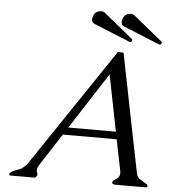

<svg xmlns="http://www.w3.org/2000/svg" viewBox="-60 -957 897 1011"><g transform="rotate(5 389.0 -451.5)"><path d="M595.7 -755.9 405.8 -833.5Q389.6 -839.8 389.6 -856.9Q389.6 -861.8 391.1 -867.2Q399.4 -903.3 435.5 -903.3Q446.3 -903.3 453.6 -897L608.4 -771Q610.4 -767.6 609.4 -763.7Q607.4 -755.4 598.6 -755.4Q596.7 -755.4 595.7 -755.9ZM752 -755.9 562 -833.5Q545.9 -839.8 545.9 -856.9Q545.9 -861.8 547.4 -867.2Q555.7 -903.3 591.8 -903.3Q602.5 -903.3 609.9 -897L764.6 -771Q766.1 -768.6 766.1 -766.1Q766.1 -765.1 765.6 -763.7Q763.7 -755.4 754.9 -755.4Q752.9 -755.4 752 -755.9ZM565.9 -278.3 506.8 -575.7Q458.5 -501 410.2 -426.8Q361.8 -352.5 314.5 -278.3ZM754.4 -2.4Q752.9 0 748 0H583Q579.1 0 574.7 -2.9Q570.3 -5.9 570.3 -8.8Q569.8 -11.7 570.8 -14.6Q571.3 -17.6 577.6 -22.5Q583.5 -27.3 591.3 -31.7Q599.6 -37.1 602.5 -43Q606 -48.8 607.4 -55.7Q608.9 -63 607.4 -71.8L573.7 -238.8H289.1Q262.2 -197.3 234.9 -155.3Q207.5 -113.3 191.4 -87.9Q174.8 -62.5 172.4 -56.6Q170.4 -50.8 169.4 -46.9Q168.5 -43 168.9 -37.1Q168.9 -31.2 171.4 -27.3Q173.8 -23.4 173.8 -19.5Q173.8 -15.6 173.3 -13.7Q172.9 -12.2 171.9 -10.3Q166 0 158.7 0H32.7Q26.4 0 26.4 -4.4Q26.4 -6.8 27.8 -10.3Q31.7 -19 47.9 -25.4Q64 -31.7 85 -40.5Q106.4 -53.7 118.7 -71.3L539.6 -696.8H569.8Q581.1 -639.2 598.1 -555.7Q615.2 -472.2 632.3 -383.8Q649.9 -295.4 667 -211.9Q684.1 -128.4 695.3 -71.3Q697.8 -52.7 711.9 -42Q726.1 -31.2 735.4 -26.4Q745.1 -21.5 750.5 -17.6Q755.9 -13.7 756.3 -10.7Q756.8 -9.8 756.8 -8.8Q756.8 -5.9 754.4 -2.4Z"/></g></svg>

Font: Caudex
Style: Italic
Weight: 400
Italic angle: -13°
Version: Version 1.04